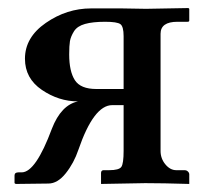

<svg xmlns="http://www.w3.org/2000/svg" viewBox="-20 -456 519 477"><path d="M287.1 -234.9V-366.2Q287.1 -390.1 279.1 -396Q271 -401.9 241.2 -401.9Q210.4 -401.9 191.2 -396.5Q171.9 -391.1 163.8 -378.2Q155.8 -365.2 153.8 -354Q151.9 -342.8 151.9 -320.8Q151.9 -278.8 166 -256.8Q180.2 -234.9 219.2 -234.9ZM108.9 -136.2Q131.8 -195.3 173.8 -204.1Q126 -204.1 84 -232.7Q42 -261.2 42 -310.1Q42 -363.3 94 -399.2Q146 -435.1 206.1 -435.1H283.2L342.8 -434.1L448.2 -436L450.2 -434.1V-404.8Q450.2 -401.9 445.8 -401.9H420.9Q378.9 -401.9 378.9 -372.1V-81.1Q378.9 -62 390.9 -47.6Q402.8 -33.2 418 -33.2H439Q442.9 -33.2 445.6 -31Q448.2 -28.8 449.2 -26.9Q450.2 -24.9 450.2 -23.9V1Q384.3 -1 340.8 -1L231 1V-25.9Q231 -32.7 236.8 -33.2H251Q275.9 -33.2 281.5 -41.5Q287.1 -49.8 287.1 -81.1V-194.8H258.8Q212.9 -194.8 174.8 -84Q163.6 -50.8 143.3 -25.4Q123 0 100.1 0L19 1L16.1 -1V-20Q16.1 -27.8 25.9 -27.8H34.2Q68.8 -28.3 108.9 -136.2Z"/></svg>

Font: Linux Libertine
Style: Semibold
Weight: 600
Designer: Philipp H. Poll
Foundry: Philipp H. Poll
Version: Version 5.1.2 ; ttfautohint (v0.9)